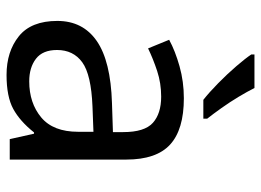

<svg xmlns="http://www.w3.org/2000/svg" viewBox="-128 -678 816 601"><g transform="rotate(90 280.5 -378.0)"><path d="M288 -545Q386 -545 433 -502Q480 -459 480 -365V0H416L399 -76H395Q360 -32 321.5 -11Q283 10 215 10Q142 10 94 -28.5Q46 -67 46 -149Q46 -229 109 -272.5Q172 -316 303 -320L394 -323V-355Q394 -422 365 -448Q336 -474 283 -474Q241 -474 203 -461.5Q165 -449 132 -433L105 -499Q140 -518 188 -531.5Q236 -545 288 -545ZM314 -259Q214 -255 175.5 -227Q137 -199 137 -148Q137 -103 164.5 -82Q192 -61 235 -61Q303 -61 348 -98.5Q393 -136 393 -214V-262ZM256 -766Q267 -744 283.5 -716.5Q300 -689 318.5 -663Q337 -637 352 -618V-606H293Q270 -624 241 -652.5Q212 -681 187.5 -709.5Q163 -738 151 -756V-766Z"/></g></svg>

Font: Noto Sans Tifinagh Azawagh
Style: Regular
Weight: 400
Designer: JamraPatel
Foundry: JamraPatel LLC
Version: Version 2.006; ttfautohint (v1.8.4.7-5d5b)